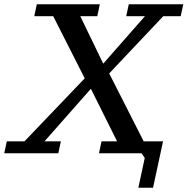

<svg xmlns="http://www.w3.org/2000/svg" viewBox="-63 -720 881 902"><path d="M542 -700 530 -644H618L422 -421L314 -644H394L406 -700H110L98 -644H187L335 -352L52 -56H-31L-43 0H211L223 -56H146L364 -303L487 -56H414L402 0H602L617 22L587 162H656L703 -56H612L450 -375L704 -644H786L798 -700Z"/></svg>

Font: PT Serif Caption
Style: Italic
Weight: 400
Italic angle: -12°
Designer: A.Korolkova, O.Umpeleva, V.Yefimov
Foundry: ParaType Ltd
Version: Version 1.000W OFL